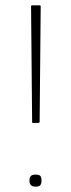

<svg xmlns="http://www.w3.org/2000/svg" viewBox="-20 -693 265 717"><path d="M102 -234Q101 -234 100.5 -235Q100 -236 100 -237L96 -669Q96 -671 97 -672Q98 -673 100 -673H128Q132 -673 132 -669L128 -237Q127 -236 126 -235Q125 -234 123 -234ZM135 -19Q135 -8 131 -2Q127 4 113 4Q100 4 95 -2Q90 -8 90 -19Q90 -30 95 -35.5Q100 -41 113 -41Q127 -41 131 -35.5Q135 -30 135 -19Z"/></svg>

Font: Glory Thin Thin
Style: Regular
Weight: 250
Version: Version 1.011